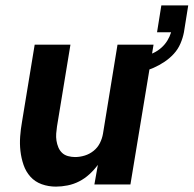

<svg xmlns="http://www.w3.org/2000/svg" viewBox="-20 -686 720 714"><path d="M188 8Q160 8 135 -1Q110 -10 93 -29Q76 -48 67.5 -73Q59 -98 56 -124.5Q53 -151 55 -178.5Q57 -206 62 -234L109 -520H242L192 -216Q190 -203 189 -189.5Q188 -176 190 -163Q192 -150 197 -138Q202 -126 211 -117.5Q220 -109 233 -105.5Q246 -102 259 -102Q277 -102 295 -107.5Q313 -113 328 -125Q343 -137 351.5 -154Q360 -171 363 -189L417 -520H551L465 0H331L344 -73Q330 -54 312.5 -38Q295 -22 274.5 -11.5Q254 -1 231.5 3.5Q209 8 188 8ZM466 -410 456 -462Q472 -464 488.5 -467.5Q505 -471 520.5 -476.5Q536 -482 551.5 -489.5Q567 -497 580 -508.5Q593 -520 602 -534.5Q611 -549 616 -565V-566H564L580 -666H680L664 -566Q660 -545 651 -524Q642 -503 626.5 -486Q611 -469 591.5 -456Q572 -443 551.5 -434Q531 -425 509.5 -419Q488 -413 466 -410Z"/></svg>

Font: Iosevka SS04 XBd Ex
Style: Italic
Weight: 800
Width: 7
Italic angle: -9°
Monospace: yes
Designer: Belleve Invis
Foundry: Belleve Invis
Version: Version 19.0.0; ttfautohint (v1.8.4)